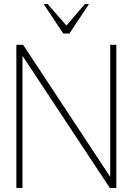

<svg xmlns="http://www.w3.org/2000/svg" viewBox="-20 -919 649 939"><path d="M60 0V-700H93L519 -54V-700H549V0H517L90 -646V0ZM289.5 -755 193.5 -899H213.5L305 -794L395 -899H415L319.5 -755Z"/></svg>

Font: Urbanist Thin
Style: Regular
Weight: 100
Designer: Corey Hu
Foundry: Corey Hu
Version: Version 1.330; ttfautohint (v1.8.4.7-5d5b)